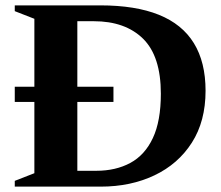

<svg xmlns="http://www.w3.org/2000/svg" viewBox="-20 -695 824 715"><path d="M35 -315.5V-372H402.5V-315.5ZM579 -346Q579 -485.5 512.8 -550.8Q446.5 -616 329 -616H192L179.5 -675H353.5Q484.5 -675 571.5 -640Q658.5 -605 702 -534.2Q745.5 -463.5 745.5 -357Q745.5 -243.5 694.5 -163.8Q643.5 -84 555 -42Q466.5 0 355 0H179.5L192 -59H338.5Q411 -59 465.2 -88.2Q519.5 -117.5 549.2 -180.8Q579 -244 579 -346ZM35 0V-21.5L108 -50V-625L35 -653.5V-675H268V0Z"/></svg>

Font: Newsreader 24pt
Style: Bold
Weight: 700
Designer: Hugues Gentile
Foundry: Production Type
Version: Version 1.003